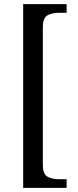

<svg xmlns="http://www.w3.org/2000/svg" viewBox="-20 -780 377 928"><path d="M92 128V-760H302V-718H263Q232 -718 209.5 -706Q187 -694 187 -646V14Q187 62 209.5 74Q232 86 263 86H302V128Z"/></svg>

Font: Noto Serif Lao SemCond
Style: Regular
Weight: 400
Width: 4
Designer: Monotype Design Team
Foundry: Monotype Imaging Inc.
Version: Version 2.004; ttfautohint (v1.8.4.7-5d5b)